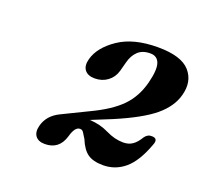

<svg xmlns="http://www.w3.org/2000/svg" viewBox="-76 -803 588 550"><g transform="rotate(20 218.0 -528.0)"><path d="M77 -386.5Q86 -420 121.5 -437L199.5 -475Q257.5 -502.5 287 -532.8Q316.5 -563 328.5 -608.5Q339.5 -651 333 -670.2Q326.5 -689.5 305 -689.5Q281 -689.5 267.2 -676.2Q253.5 -663 248 -641L240.5 -613Q234.5 -592 218 -579.8Q201.5 -567.5 179 -567.5Q158 -567.5 148.5 -579.8Q139 -592 145 -614Q155.5 -652.5 200.5 -683Q245.5 -713.5 320 -713.5Q391 -713.5 417.5 -683.5Q444 -653.5 431.5 -608.5Q421.5 -571 384.5 -540.2Q347.5 -509.5 268.5 -476L207 -451Q239 -449.5 265.8 -436.2Q292.5 -423 318.5 -423Q334.5 -423 346.2 -430.8Q358 -438.5 369 -457Q377.5 -469 391 -468Q410.5 -467.5 401.5 -446Q381 -390 352.2 -366Q323.5 -342 286.5 -342Q256 -342 239.2 -354Q222.5 -366 211 -394.5Q204 -406 200.2 -411.8Q196.5 -417.5 189.5 -417.5Q174 -417.5 165.5 -386Q152.5 -342 109 -342Q89 -342 80.2 -354Q71.5 -366 77 -386.5Z"/></g></svg>

Font: Fraunces 9pt S000 SemiBold
Style: Italic
Weight: 600
Italic angle: -16°
Version: Version 1.000; ttfautohint (v1.8.3)